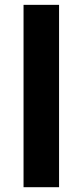

<svg xmlns="http://www.w3.org/2000/svg" viewBox="-20 -780 345 800"><path d="M226.1 0H78.1V-759.8H226.1Z"/></svg>

Font: Viking Open Sans
Style: Bold
Weight: 700
Foundry: Ascender Corporation
Version: Version 2.001